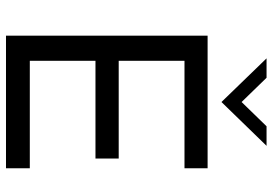

<svg xmlns="http://www.w3.org/2000/svg" viewBox="-158 -774 932 657"><g transform="rotate(90 308.5 -446.0)"><path d="M329.6 -737.3 180.2 -891.6H246.6L329.6 -806.2L412.6 -891.6H479.5ZM102.5 0V-689.9H556.2V-610.8H188.5V-385.7H522.9V-306.2H188.5V-81.5H556.2V0Z"/></g></svg>

Font: HK Grotesk Medium Legacy
Style: Regular
Weight: 500
Designer: Alfredo Marco Pradil
Foundry: Hanken Design Co.
Version: Version 2.022;PS 002.022;hotconv 1.0.88;makeotf.lib2.5.64775